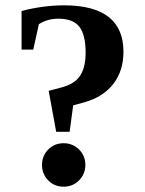

<svg xmlns="http://www.w3.org/2000/svg" viewBox="-20 -682 540 716"><path d="M217.3 14.2Q183.1 14.2 159.9 -9.3Q136.7 -32.7 136.7 -66.9Q136.7 -101.1 159.9 -124.5Q183.1 -147.9 217.3 -147.9Q251 -147.9 274.7 -124.5Q298.3 -101.1 298.3 -66.9Q298.3 -33.2 274.9 -9.5Q251.5 14.2 217.3 14.2ZM239.7 -190.4H189.5L161.6 -343.3L208 -355.5Q258.8 -368.7 279.1 -400.1Q299.3 -431.6 299.3 -485.4Q299.3 -552.2 275.9 -582.3Q252.4 -612.3 197.8 -612.3Q156.7 -612.3 125 -591.8L104 -497.1H60.5V-641.1Q141.6 -662.1 218.8 -662.1Q440.4 -662.1 440.4 -488.8Q440.4 -418 402.6 -369.1Q364.7 -320.3 295.4 -300.8L252.9 -289.1Z"/></svg>

Font: Tinos
Style: Bold
Weight: 700
Designer: Steve Matteson
Foundry: Monotype Imaging Inc.
Version: Version 1.23